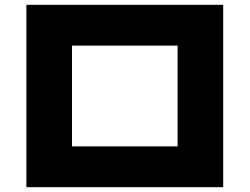

<svg xmlns="http://www.w3.org/2000/svg" viewBox="-20 -760 1040 800"><path d="M90 20V-740H910V20ZM280 -150H720V-570H280Z"/></svg>

Font: Murecho Black
Style: Regular
Weight: 900
Designer: Neil Summerour
Foundry: Positype
Version: Version 1.010; ttfautohint (v1.8.3)